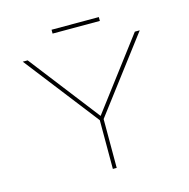

<svg xmlns="http://www.w3.org/2000/svg" viewBox="-118 -944 1044 1059"><g transform="rotate(-15 404.0 -414.5)"><path d="M397 0V-294L405 -268L70 -700H98L412 -294H403L710 -700H738L410 -267L419 -294V0ZM269 -807V-829H539V-807Z"/></g></svg>

Font: Lexend Peta Thin
Style: Regular
Weight: 250
Version: Version 1.007